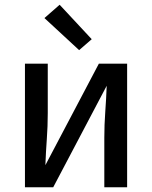

<svg xmlns="http://www.w3.org/2000/svg" viewBox="-20 -788 640 808"><path d="M85 0V-520H181V-312Q181 -257 177 -202.5Q173 -148 171 -93L396 -520H515V0H419V-208Q419 -263 423 -317.5Q427 -372 429 -427L204 0ZM313 -577 167 -712 231 -768 366 -623Z"/></svg>

Font: Iosevka Fixed Medium Extended
Style: Regular
Weight: 500
Width: 7
Monospace: yes
Designer: Belleve Invis
Foundry: Belleve Invis
Version: Version 24.1.1; ttfautohint (v1.8.4)